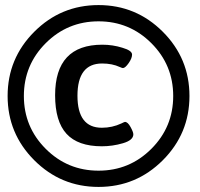

<svg xmlns="http://www.w3.org/2000/svg" viewBox="-20 -728 786 756"><path d="M115 -97Q10 -202 10 -350Q10 -498 115 -603Q220 -708 368 -708Q516 -708 621 -603Q726 -498 726 -350Q726 -202 621 -97Q516 8 368 8Q220 8 115 -97ZM160 -558Q74 -472 74 -350Q74 -228 160 -142Q246 -56 368 -56Q490 -56 576 -142Q662 -228 662 -350Q662 -472 576 -558Q490 -644 368 -644Q246 -644 160 -558ZM197 -353Q197 -552 383 -552Q424 -552 462 -540Q500 -529 500 -513Q500 -499 487 -480Q473 -460 464 -460Q461 -460 452 -464Q422 -478 382 -478Q285 -478 285 -351Q285 -225 381 -225Q422 -225 458 -242Q470 -248 472 -248Q483 -248 494 -228Q505 -208 505 -199Q505 -176 464 -164Q423 -152 381 -152Q287 -152 242 -201Q197 -250 197 -353Z"/></svg>

Font: AsCom
Style: Bold Italic
Weight: 700
Italic angle: -48°
Designer: AsCom
Foundry: AsCom
Version: Version 1.001